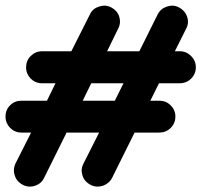

<svg xmlns="http://www.w3.org/2000/svg" viewBox="-33 -615 798 692"><path d="M43.9 -252C27.8 -252 14.6 -246.6 3.4 -235.4C-7.8 -224.6 -13.2 -210.9 -13.2 -194.8C-13.2 -163.1 12.2 -137.2 43.9 -137.2H79.1L22.9 -25.9C19 -17.6 17.1 -8.8 17.1 -0.5C17.1 5.9 18.1 12.2 20.5 18.6C25.4 33.2 35.2 43.9 49.3 51.3C57.6 55.7 66.4 57.6 74.7 57.6C81.1 57.6 86.9 56.6 93.3 54.7C108.4 49.3 119.6 40 126 25.9L207 -137.2H324.2L268.1 -25.9C263.7 -17.1 261.2 -8.3 261.2 0.5C261.7 6.3 262.7 12.2 264.6 18.6C269.5 33.2 279.3 43.9 293.5 51.3C301.8 55.7 310.5 57.6 318.8 57.6C325.2 57.6 331.1 56.6 337.4 54.7C352.5 49.3 363.8 40 371.1 25.9L452.1 -137.2H541C557.1 -137.2 570.8 -142.6 582 -153.8C593.3 -165 599.1 -178.7 599.1 -194.8C599.1 -210.9 593.3 -224.6 582 -235.4C570.8 -246.6 557.1 -252 541 -252H508.8L540 -314.9H615.2C647 -314.9 672.9 -340.3 672.9 -372.1C672.9 -388.2 667 -401.9 655.8 -413.1C644.5 -424.3 631.3 -430.2 615.2 -430.2H597.2L638.2 -512.2C642.6 -520 644.5 -528.3 644.5 -536.6C644.5 -543 643.6 -549.3 641.1 -555.7C635.7 -570.3 626 -581.1 611.8 -588.4C603.5 -592.8 595.2 -594.7 586.9 -594.7C580.6 -594.2 574.7 -593.3 568.4 -591.3C553.7 -586.4 542.5 -577.1 535.2 -563L469.2 -430.2H353L393.1 -512.2C397.5 -520.5 399.4 -528.8 399.4 -537.6C399.4 -543.5 398.4 -549.3 396.5 -555.7C391.6 -570.3 381.8 -581.1 367.7 -588.4C359.4 -592.8 350.6 -594.7 342.3 -594.7C335.9 -594.2 330.1 -593.3 323.7 -591.3C308.6 -586.4 297.4 -577.1 291 -563L224.1 -430.2H118.2C102.1 -430.2 88.9 -424.3 77.6 -413.1C66.4 -401.9 61 -388.2 61 -372.1C61 -340.3 86.4 -314.9 118.2 -314.9H167L136.2 -252ZM295.9 -314.9H412.1L380.9 -252H265.1Z"/></svg>

Font: Nemoy
Style: Bold
Weight: 700
Designer: BSozoo
Foundry: BSozoo
Version: Version 001.000